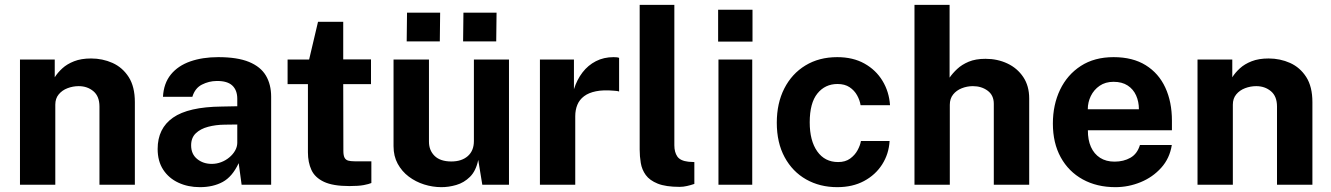

<svg xmlns="http://www.w3.org/2000/svg" viewBox="-20 -763 5496 793"><path d="M62.5 0V-517H206.1V-443.8Q217.9 -462.8 237.3 -480.6Q256.7 -498.5 286.1 -510Q315.4 -521.5 356.2 -521.5Q403.4 -521.5 444.7 -503.1Q485.9 -484.6 511.5 -444.9Q537 -405.1 537 -341.2V0H390.8V-323Q390.8 -365.2 365.8 -386.2Q340.8 -407.2 305 -407.2Q281.2 -407.2 258.8 -398.7Q236.5 -390.2 222.5 -373.2Q208.4 -356.2 208.4 -330.8V0Z M805.7 10Q756.4 10 716.8 -8.5Q677.1 -26.9 654.1 -62.1Q631.1 -97.3 631.1 -147.8Q631.1 -232.8 694.6 -277.1Q758 -321.5 895.1 -322.9L960 -324.2V-354.9Q960 -390.7 939.2 -410Q918.4 -429.2 874.5 -428.5Q842.8 -428.2 814.1 -413.6Q785.4 -399.1 774.5 -363.2H653.1Q656.1 -419 685.8 -455.4Q715.5 -491.7 766.1 -509.4Q816.7 -527 881.3 -527Q960.6 -527 1008.6 -507.2Q1056.6 -487.4 1078.2 -450.8Q1099.9 -414.1 1099.9 -363.5V0H977.9L965.8 -89.2Q939.5 -32.9 899.7 -11.5Q859.9 10 805.7 10ZM854.8 -86.1Q874.6 -86.1 893.3 -93.2Q912.1 -100.3 926.9 -112.7Q941.8 -125 950.7 -140.4Q959.6 -155.8 960 -172.5V-248.8L907.2 -248.1Q870.8 -247.7 839.4 -239.3Q808 -231 788.7 -212.5Q769.4 -194.1 769.4 -162.5Q769.4 -126.6 794.2 -106.4Q819 -86.1 854.8 -86.1Z M1512.3 -415.6H1397.6L1398.2 -140.1Q1398.2 -120.9 1403.1 -111.7Q1408 -102.5 1418.2 -99.6Q1428.4 -96.8 1444.4 -96.8H1513.8V-7.1Q1503.7 -2.7 1482.5 1.4Q1461.2 5.5 1423.3 5.5Q1355.1 5.5 1317.9 -12.1Q1280.7 -29.7 1266.3 -61Q1251.8 -92.4 1251.8 -133.9V-415.6H1167.8V-517H1256.7L1293.5 -673H1397.6V-517.7H1512.3Z M1802.3 10Q1766.6 9.8 1731.8 -1.1Q1696.9 -12.1 1668.3 -33.6Q1639.8 -55.1 1622.6 -86.6Q1605.4 -118.1 1605.4 -159.2V-517H1751.7V-177.8Q1751.7 -142 1775.1 -119Q1798.6 -96.1 1844.2 -96.1Q1886.8 -96.1 1912.1 -118.3Q1937.3 -140.5 1937.3 -180.3V-517H2082.2V0H1972L1955.2 -102.6Q1945.9 -57.2 1921.2 -32.7Q1896.5 -8.3 1864.7 0.9Q1833 10.2 1802.3 10ZM1892.7 -592 1894.1 -710.8H2030.9L2029.5 -592ZM1659.7 -592 1661.1 -710.8H1797.9L1796.5 -592Z M2210 0V-517H2350.5V-394.6Q2363 -434.1 2385.8 -463.8Q2408.7 -493.6 2441.2 -510.3Q2473.7 -527 2514.3 -527Q2521.6 -527 2527.8 -526.3Q2534 -525.6 2537 -523.9V-384.9Q2532.7 -386.8 2526.4 -387.4Q2520.2 -388 2515 -388.4Q2471.8 -392.2 2441.5 -386Q2411.2 -379.9 2392.2 -365.5Q2373.2 -351.1 2364.6 -330.1Q2355.9 -309.1 2355.9 -283V0Z M2787.1 8.8Q2729.8 8.8 2696.4 -4.6Q2663.1 -18.1 2647.1 -40.2Q2631.1 -62.4 2626.6 -89.8Q2622 -117.2 2622 -145.1V-743H2765.2V-162.9Q2765.2 -134.6 2777.4 -116.7Q2789.6 -98.8 2823.5 -95L2847.8 -93.6V-3.4Q2833.1 1.7 2817.5 5.2Q2801.9 8.8 2787.1 8.8Z M3086.9 -517V0H2947.4V-517ZM3088 -722.7V-591.2H2946V-722.7Z M3438 -527Q3502.8 -527 3550.2 -500.6Q3597.6 -474.2 3624.9 -429.2Q3652.2 -384.2 3656 -328.5H3534.4Q3531.2 -349.1 3520 -369.3Q3508.9 -389.5 3489 -402.8Q3469.1 -416.1 3439.1 -416.1Q3387.8 -416.1 3356.1 -376.9Q3324.3 -337.7 3324.3 -257.7Q3324.3 -181.8 3355.4 -137.8Q3386.5 -93.7 3441.8 -93.7Q3471.5 -93.7 3491.2 -108Q3511 -122.4 3521.9 -142.6Q3532.9 -162.8 3535.8 -180.6H3654.2Q3651.1 -127.2 3623.5 -83.9Q3595.9 -40.6 3548.6 -15.3Q3501.4 10 3438 10Q3366.1 10 3309.6 -22Q3253.1 -54 3220.7 -113.8Q3188.3 -173.6 3188.3 -256.3Q3188.3 -336.6 3219.3 -397.5Q3250.4 -458.5 3306.6 -492.7Q3362.9 -527 3438 -527Z M3757 0V-743H3902V-442.4Q3914.4 -460.4 3933.4 -478.2Q3952.4 -496.1 3980.9 -508.1Q4009.4 -520.1 4050.3 -520.1Q4099.8 -520.1 4140.7 -500.8Q4181.6 -481.6 4206.2 -444.9Q4230.8 -408.3 4230.8 -356.2V0H4084.6V-334.3Q4084.6 -369.7 4059.2 -388.4Q4033.9 -407.2 3998.1 -407.2Q3974.3 -407.2 3952.3 -398.5Q3930.3 -389.8 3916.6 -372.7Q3902.9 -355.5 3902.9 -330.1V0Z M4473.2 -224.9Q4472.8 -185.3 4485.8 -156.2Q4498.8 -127.1 4523.6 -111.2Q4548.4 -95.4 4583.3 -95.4Q4620.8 -95.4 4649 -111.5Q4677.2 -127.6 4688.2 -164.1H4819.8Q4811.2 -109 4776 -70Q4740.8 -30.9 4690.8 -10.5Q4640.8 10 4586.8 10Q4510.2 10 4451.9 -22.1Q4393.6 -54.2 4361.1 -113.2Q4328.6 -172.2 4328.6 -252.6Q4328.6 -330.2 4358.3 -392.3Q4388 -454.4 4444.1 -490.7Q4500.2 -527 4579.4 -527Q4658.4 -527 4712 -493.7Q4765.7 -460.4 4793 -401.2Q4820.3 -342.1 4820.3 -264.6V-224.9ZM4472.8 -311.8H4683.9Q4683.9 -343.1 4672.3 -368.9Q4660.7 -394.8 4637.4 -409.9Q4614.2 -425.1 4579.1 -425.1Q4545.5 -425.1 4521.7 -408.7Q4498 -392.4 4485.3 -366.4Q4472.7 -340.3 4472.8 -311.8Z M4926 0V-517H5069.6V-443.8Q5081.4 -462.8 5100.8 -480.6Q5120.2 -498.5 5149.6 -510Q5178.9 -521.5 5219.7 -521.5Q5266.9 -521.5 5308.2 -503.1Q5349.4 -484.6 5375 -444.9Q5400.5 -405.1 5400.5 -341.2V0H5254.3V-323Q5254.3 -365.2 5229.3 -386.2Q5204.2 -407.2 5168.5 -407.2Q5144.7 -407.2 5122.3 -398.7Q5100 -390.2 5086 -373.2Q5071.9 -356.2 5071.9 -330.8V0Z"/></svg>

Font: Public Sans Thin
Style: Regular
Weight: 100
Designer: The Public Sans project authors (U.S. Web Design System). Libre Franklin designed by Pablo Impallari and Rodrigo Fuenzal
Version: Version 1.008